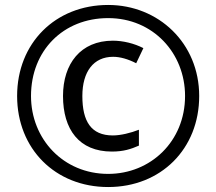

<svg xmlns="http://www.w3.org/2000/svg" viewBox="-20 -744 872 774"><path d="M416 10C629 10 783 -144 783 -357C783 -570 619 -724 416 -724C203 -724 49 -570 49 -357C49 -144 203 10 416 10ZM416 -43C235 -43 105 -184 105 -357C105 -540 235 -671 416 -671C597 -671 726 -530 726 -357C726 -174 587 -43 416 -43ZM431 -133C478 -133 508 -143 540 -157V-221C507 -208 466 -198 435 -198C347 -198 312 -255 312 -357C312 -455 357 -515 436 -515C464 -515 496 -506 529 -489L558 -550C521 -569 476 -580 435 -580C305 -580 234 -487 234 -357C234 -222 299 -133 431 -133Z"/></svg>

Font: Noto Sans Nandinagari
Style: Regular
Weight: 400
Designer: Ek Type
Foundry: Ek Type
Version: Version 1.002